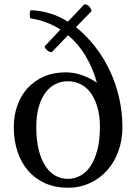

<svg xmlns="http://www.w3.org/2000/svg" viewBox="-20 -865 646 905"><path d="M190 -646 265 -726Q233 -746 197.5 -759.5Q162 -773 124 -778Q120 -786 120 -797Q120 -808 124 -817Q218 -814 300 -763L378 -845Q404 -842 412 -813L338 -737Q389 -696 429.5 -643.5Q470 -591 498.5 -530Q527 -469 542 -402Q557 -335 557 -266Q557 -205 538 -152.5Q519 -100 485 -62Q451 -24 403.5 -2Q356 20 300 20Q241 20 193.5 -1Q146 -22 113 -60Q80 -98 62.5 -150.5Q45 -203 45 -266Q45 -320 61.5 -367Q78 -414 109.5 -449Q141 -484 186.5 -504Q232 -524 290 -524Q364 -524 437 -475Q396 -619 301 -699L224 -619Q213 -619 202.5 -628Q192 -637 190 -646ZM151 -266Q151 -204 162.5 -158.5Q174 -113 194 -82.5Q214 -52 241 -37Q268 -22 300 -22Q331 -22 359 -37Q387 -52 407 -82.5Q427 -113 439 -158.5Q451 -204 451 -266Q451 -320 439 -360.5Q427 -401 407 -428Q387 -455 359 -468.5Q331 -482 300 -482Q268 -482 241 -468.5Q214 -455 194 -428Q174 -401 162.5 -360.5Q151 -320 151 -266Z"/></svg>

Font: Adamina
Style: Regular
Weight: 400
Designer: Cyreal (www.cyreal.org)
Foundry: Alexei Vanyashin
Version: Version 1.013